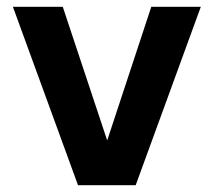

<svg xmlns="http://www.w3.org/2000/svg" viewBox="-20 -546 630 566"><path d="M210 0 18 -526H165L296 -132L426 -526H572L380 0Z"/></svg>

Font: DM Sans 9pt ExtraBold
Style: Regular
Weight: 800
Version: Version 4.004;gftools[0.9.30]